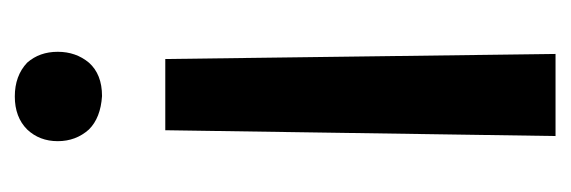

<svg xmlns="http://www.w3.org/2000/svg" viewBox="-274 -368 767 258"><g transform="rotate(-90 109.0 -238.5)"><path d="M63.5 -399.4H159.2L166 125H55.7ZM154.3 -502Q138.7 -484.4 109.4 -484.4Q80.1 -486.3 64.5 -502Q48.8 -519.5 48.8 -543.9Q48.8 -568.4 64.5 -585Q81.1 -601.6 108.9 -601.6Q136.7 -601.6 154.3 -585Q168.9 -568.4 168.9 -543.9Q168.9 -519.5 154.3 -502Z"/></g></svg>

Font: RobotoJAA
Style: Medium
Weight: 500
Version: Version 2.05; 2016-11-05